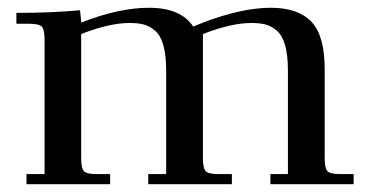

<svg xmlns="http://www.w3.org/2000/svg" viewBox="-20 -472 945 492"><path d="M22 -411.1V-439Q115.2 -439 185.1 -445.8L188 -418V-414.1Q284.7 -452.1 361.8 -452.1Q443.4 -452.1 475.1 -403.8L500 -414.1Q600.1 -452.1 673.8 -452.1Q743.7 -452.1 777.8 -416.5Q812 -380.9 812 -294.9V-65.9Q812 -41 819.1 -33.4Q826.2 -25.9 851.1 -25.9H886.2V0H672.9V-25.9H717.8V-290Q717.8 -330.1 710.7 -355.7Q703.6 -381.3 689.5 -393.3Q675.3 -405.3 660.6 -409.2Q646 -413.1 624 -413.1Q572.8 -413.1 500 -384.8V-65.9Q500 -41 507.1 -33.4Q514.2 -25.9 539.1 -25.9H574.2V0H359.9V-25.9H405.8V-290Q405.8 -330.1 398.7 -355.7Q391.6 -381.3 377.4 -393.3Q363.3 -405.3 348.6 -409.2Q334 -413.1 312 -413.1Q260.7 -413.1 188 -384.8V-65.9Q188 -41 195.1 -33.4Q202.1 -25.9 227.1 -25.9H262.2V0H47.9V-25.9H94.2V-371.1Q94.2 -396 87.2 -403.6Q80.1 -411.1 55.2 -411.1Z"/></svg>

Font: Dihjauti S
Style: Bold
Weight: 700
Designer: T. Christopher White
Version: Version 3.0.0